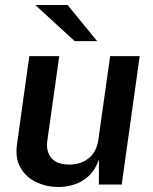

<svg xmlns="http://www.w3.org/2000/svg" viewBox="-20 -743 616 773"><path d="M214.5 10Q166.5 9.5 125.5 -10Q84.5 -29.5 62.5 -67.8Q40.5 -106 48.5 -162.5L98 -517H218.5L170.5 -176.5Q164.5 -134 186.5 -107.2Q208.5 -80.5 259 -80.5Q306 -80.5 337.5 -106.2Q369 -132 376 -180.5L423.5 -517H542.5L470 0H378L378.5 -101Q363.5 -58.5 337 -34.2Q310.5 -10 278.5 0Q246.5 10 214.5 10ZM252 -723H122L280.5 -577.5H371Z"/></svg>

Font: Public Sans SemiBold
Style: Italic
Weight: 600
Italic angle: -8°
Designer: The Public Sans project authors (U.S. Web Design System). Libre Franklin designed by Pablo Impallari and Rodrigo Fuenzal
Version: Version 1.007; ttfautohint (v1.8.1) -l 8 -r 50 -G 200 -x 14 